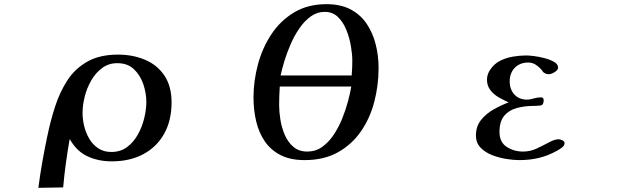

<svg xmlns="http://www.w3.org/2000/svg" viewBox="-20 -770 3040 921"><path d="M682 -281Q682 -323 667.5 -366Q653 -409 622.5 -438Q592 -467 543 -467Q501 -467 469.5 -443.5Q438 -420 417 -383Q396 -346 386 -305Q376 -264 376 -228Q376 -197 384 -164.5Q392 -132 408.5 -104Q425 -76 451.5 -58.5Q478 -41 514 -41Q558 -41 589.5 -64.5Q621 -88 641.5 -125Q662 -162 672 -203.5Q682 -245 682 -281ZM803 -279Q803 -192 767.5 -128.5Q732 -65 667.5 -30.5Q603 4 516 4Q452 4 400 -20Q348 -44 315 -102H314Q304 -45 296 13Q288 71 283 129L164 131Q172 69 183 6.5Q194 -56 207 -117Q222 -190 244.5 -259.5Q267 -329 303.5 -385Q340 -441 399 -474.5Q458 -508 546 -508Q618 -508 676.5 -483Q735 -458 769 -407Q803 -356 803 -279Z M1322 -355Q1319 -310 1319 -265Q1319 -234 1325 -196Q1331 -158 1346 -123Q1361 -88 1387.5 -65.5Q1414 -43 1454 -43Q1494 -43 1525 -65Q1556 -87 1580 -122.5Q1604 -158 1621 -200Q1638 -242 1649 -283Q1660 -324 1665 -355ZM1670 -479Q1670 -508 1663.5 -547.5Q1657 -587 1642 -625Q1627 -663 1601.5 -688Q1576 -713 1538 -713Q1501 -713 1470.5 -691Q1440 -669 1416 -634Q1392 -599 1374 -557.5Q1356 -516 1344 -476.5Q1332 -437 1326 -408H1667Q1670 -444 1670 -479ZM1796 -443Q1796 -361 1775.5 -282Q1755 -203 1711.5 -140Q1668 -77 1601 -39.5Q1534 -2 1441 -2Q1373 -2 1326 -26Q1279 -50 1250.5 -91.5Q1222 -133 1209 -187.5Q1196 -242 1196 -302Q1196 -381 1217 -460Q1238 -539 1281 -604.5Q1324 -670 1390 -710Q1456 -750 1546 -750Q1614 -750 1661.5 -725Q1709 -700 1738.5 -656.5Q1768 -613 1782 -558Q1796 -503 1796 -443Z M2688 -84Q2688 -71 2675.5 -62Q2663 -53 2652 -47Q2609 -23 2565 -12.5Q2521 -2 2471 -2Q2444 -2 2409 -7.5Q2374 -13 2340.5 -26Q2307 -39 2285 -62Q2263 -85 2263 -120Q2263 -164 2287.5 -194.5Q2312 -225 2348.5 -245.5Q2385 -266 2420 -279Q2397 -289 2372.5 -303Q2348 -317 2332 -338Q2316 -359 2316 -388Q2316 -401 2320 -413Q2324 -425 2331 -435Q2350 -464 2379 -478.5Q2408 -493 2441 -498.5Q2474 -504 2505 -504Q2517 -504 2541.5 -501Q2566 -498 2592.5 -491Q2619 -484 2638 -473Q2657 -462 2657 -446Q2657 -434 2640.5 -424Q2624 -414 2613 -414Q2600 -414 2590 -421Q2586 -423 2583.5 -427Q2581 -431 2578 -435Q2566 -449 2550 -459.5Q2534 -470 2514 -470Q2474 -470 2449.5 -445Q2425 -420 2425 -380Q2425 -341 2447.5 -316.5Q2470 -292 2510 -292Q2521 -292 2539 -297.5Q2557 -303 2575 -303Q2588 -303 2588 -289Q2588 -266 2572.5 -264Q2557 -262 2540 -262Q2497 -262 2459.5 -252Q2422 -242 2399 -215Q2376 -188 2376 -137Q2376 -88 2410.5 -65.5Q2445 -43 2489 -43Q2524 -43 2555.5 -58Q2587 -73 2614 -87.5Q2641 -102 2660 -102Q2667 -102 2677.5 -97Q2688 -92 2688 -84Z"/></svg>

Font: Kaisei Opti
Style: Bold
Weight: 700
Designer: Font-Kai, 金井和夫
Foundry: KAZUO KANAI
Version: Version 5.003